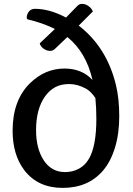

<svg xmlns="http://www.w3.org/2000/svg" viewBox="-20 -937 669 967"><path d="M156.2 -892.6Q229.5 -892.6 312.5 -848.6L371.1 -908.7Q381.3 -917.5 391.8 -917.5Q402.3 -917.5 410.4 -914.6Q418.5 -911.6 425.8 -906.2Q440.9 -896 447.8 -879.4L376.5 -808.1Q518.1 -698.7 564 -508.8Q580.6 -440.4 580.6 -351.8Q580.6 -263.2 559.1 -193.4Q537.6 -123.5 499.5 -78.6Q424.8 9.3 295.9 9.3Q170.9 9.3 103 -79.1Q43.5 -156.7 43.5 -278.8Q43.5 -432.6 131.8 -518.6Q207.5 -591.8 304.7 -591.8Q392.6 -591.8 445.8 -534.2Q414.1 -673.8 319.3 -750.5L256.3 -690.4Q245.1 -680.7 233.6 -680.7Q222.2 -680.7 213.9 -684.1Q205.6 -687.5 198.2 -692.9Q183.1 -704.6 180.2 -718.8L256.3 -791Q210.4 -814.5 150.9 -831.1L119.6 -839.4Q114.7 -840.8 114.5 -849.1Q114.3 -857.4 118.7 -867.2Q129.9 -892.6 156.2 -892.6ZM307.6 -70.3Q345.7 -70.3 377.2 -87.2Q408.7 -104 428.2 -137.7Q465.3 -201.7 465.3 -338.9Q465.3 -393.6 460.4 -443.4Q438 -476.6 413.6 -490.2Q370.6 -513.7 328.9 -513.7Q287.1 -513.7 258.3 -498Q229.5 -482.4 208 -453.1Q161.6 -389.2 161.6 -281.7Q161.6 -188.5 200.7 -128.9Q239.7 -70.3 307.6 -70.3Z"/></svg>

Font: Quando
Style: Regular
Weight: 400
Version: Version 1.002